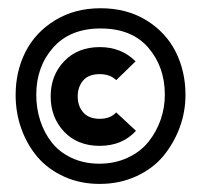

<svg xmlns="http://www.w3.org/2000/svg" viewBox="-20 -523 490 468"><path d="M223.1 -167.5Q168.9 -167.5 136.2 -202.1Q103.5 -236.8 103.5 -288.1Q103.5 -339.4 136.5 -373.8Q169.4 -408.2 223.1 -408.2Q275.9 -408.2 310.5 -373.5L263.2 -327.6Q248.5 -342.3 223.1 -342.3Q195.8 -342.3 182.6 -326.7Q169.4 -311 169.4 -288.1Q169.4 -264.2 183.1 -248.8Q196.8 -233.4 223.1 -233.4Q249 -233.4 263.2 -249L311.5 -204.1Q277.8 -167.5 223.1 -167.5ZM225.1 -453.6Q150.9 -453.6 109.6 -407Q68.4 -360.4 68.4 -292Q68.4 -259.3 77.9 -229.5Q87.4 -199.7 106 -176Q124.5 -152.3 154.5 -138.2Q184.6 -124 222.2 -124Q260.3 -124 291.5 -138.7Q322.8 -153.3 342 -177.5Q361.3 -201.7 371.6 -231.2Q381.8 -260.7 381.8 -292Q381.8 -359.9 341.6 -406.7Q301.3 -453.6 225.1 -453.6ZM432.1 -291.5Q432.1 -250.5 418 -212.2Q403.8 -173.8 378.2 -142.8Q352.5 -111.8 312 -93.3Q271.5 -74.7 222.7 -74.7Q175.8 -74.7 136.7 -92.3Q97.7 -109.9 72 -139.6Q46.4 -169.4 32.2 -208.7Q18.1 -248 18.1 -291.5Q18.1 -349.1 42.2 -396.7Q66.4 -444.3 114.3 -473.6Q162.1 -502.9 225.1 -502.9Q288.6 -502.9 336.2 -473.9Q383.8 -444.8 408 -397.2Q432.1 -349.6 432.1 -291.5Z"/></svg>

Font: Anka/Coder Narrow
Style: Italic
Weight: 400
Width: 3
Italic angle: -12°
Monospace: yes
Version: Version 001.100